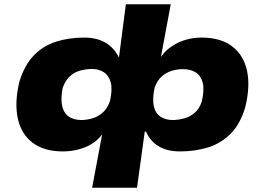

<svg xmlns="http://www.w3.org/2000/svg" viewBox="-20 -694 1232 894"><path d="M409 180 458 -81H464Q437 -36 385.5 -12.5Q334 11 272 11Q186 11 132.5 -29Q79 -69 63 -142Q47 -215 70 -313Q94 -391 137.5 -436Q181 -481 241 -500Q301 -519 373 -519Q431 -519 471.5 -495Q512 -471 533 -427H534L566 -674H775L729 -427H728Q757 -470 808 -494.5Q859 -519 919 -519Q1007 -519 1060.5 -478.5Q1114 -438 1130 -365.5Q1146 -293 1122 -195Q1099 -117 1054.5 -72Q1010 -27 950 -8Q890 11 818 11Q758 11 718.5 -13Q679 -37 660 -81H654L618 180ZM361 -135Q387 -136 412 -143.5Q437 -151 458.5 -170Q480 -189 492 -223Q504 -276 496 -308.5Q488 -341 464.5 -357Q441 -373 406 -373Q376 -372 350.5 -364.5Q325 -357 305 -338.5Q285 -320 272 -286Q262 -234 269.5 -200.5Q277 -167 300.5 -151Q324 -135 361 -135ZM786 -135Q815 -136 841.5 -144Q868 -152 888.5 -170.5Q909 -189 920 -223Q932 -276 924 -308.5Q916 -341 892 -356.5Q868 -372 831 -372Q806 -372 780.5 -364.5Q755 -357 734 -339Q713 -321 700 -286Q689 -234 696 -200.5Q703 -167 727 -151Q751 -135 786 -135Z"/></svg>

Font: Nunito Sans 7pt Expanded Black
Style: Italic
Weight: 900
Width: 7
Italic angle: -9°
Designer: Vernon Adams
Foundry: Vernon Adams
Version: Version 3.101;gftools[0.9.27]